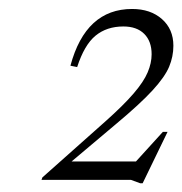

<svg xmlns="http://www.w3.org/2000/svg" viewBox="-20 -697 406 428"><path d="M353.5 -403 298 -288.5H292.5L272 -296H72.5L74.5 -301.5L214.5 -426Q255.5 -462.5 278 -488.8Q300.5 -515 309.2 -535.8Q318 -556.5 318 -576Q318 -605 301.5 -621.5Q285 -638 255 -638Q218 -638 193 -617.5Q168 -597 152 -547.5L137 -550.5Q171 -677 274.5 -677Q315.5 -677 341 -654.5Q366.5 -632 366.5 -595Q366.5 -571 357 -548.2Q347.5 -525.5 320 -495.5Q292.5 -465.5 238 -420L139.5 -337H283L343 -403Z"/></svg>

Font: Newsreader 16pt Light
Style: Italic
Weight: 300
Italic angle: -17°
Designer: Hugues Gentile
Foundry: Production Type
Version: Version 1.003; ttfautohint (v1.8.3)